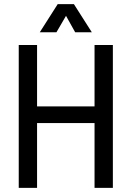

<svg xmlns="http://www.w3.org/2000/svg" viewBox="-20 -902 632 922"><path d="M341 -747 297 -826 251 -747H171L257 -882H335L421 -747ZM434 0V-311H158V0H70V-686H158V-391H434V-686H522V0Z"/></svg>

Font: Archivo Narrow
Style: Regular
Weight: 400
Designer: Hector Gatti
Foundry: Omnibus-Type
Version: Version 1.003